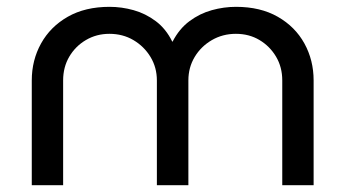

<svg xmlns="http://www.w3.org/2000/svg" viewBox="-20 -542 1011 562"><path d="M73 0V-306.6Q73 -365.8 100.2 -414.8Q127.4 -463.8 178.3 -492.9Q229.2 -522 300.6 -522Q336 -522 370.9 -512.3Q405.8 -502.6 435.8 -480.2Q465.8 -457.8 484.2 -420.2H485.2Q504.6 -457.8 534.8 -480.2Q565 -502.6 600.2 -512.3Q635.4 -522 670.8 -522Q742.2 -522 793.1 -492.9Q844 -463.8 871 -414.8Q898 -365.8 898 -306.6V0H806.2V-306.6Q806.2 -345.4 788.1 -376Q770 -406.6 739.6 -424.8Q709.2 -443 670.4 -443Q631.8 -443 600.1 -424.6Q568.4 -406.2 549.9 -375.4Q531.4 -344.6 531.4 -306.6V0H439.2V-306.6Q439.2 -344.6 420.5 -375.4Q401.8 -406.2 370.6 -424.6Q339.4 -443 300.2 -443Q262.4 -443 231.5 -424.8Q200.6 -406.6 182.7 -376Q164.8 -345.4 164.8 -306.6V0Z"/></svg>

Font: MuseoModerno Thin
Style: Regular
Weight: 100
Designer: Pablo Cosgaya, Héctor Gatti, Marcela Romero, and the Authors of The MuseoModerno Project.
Foundry: Omnibus-Type Team
Version: Version 1.003